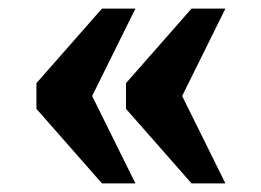

<svg xmlns="http://www.w3.org/2000/svg" viewBox="-20 -494 610 448"><path d="M427 -66H506L405 -270L506 -474H427L274 -300V-240ZM218 -66H296L195 -270L296 -474H218L65 -300V-240Z"/></svg>

Font: Noto Serif Gurmukhi ExtraBold
Style: Regular
Weight: 800
Designer: Vaibhav Singh and the Monotype Design Team
Foundry: Monotype Imaging Inc.
Version: Version 2.004